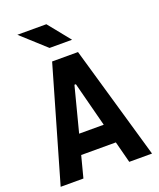

<svg xmlns="http://www.w3.org/2000/svg" viewBox="-163 -1005 912 1103"><g transform="rotate(-20 293.0 -453.0)"><path d="M13.7 0H152.8L187 -131.3H398.9L433.1 0H572.3L372.1 -693.4H213.9ZM217.8 -250.5 288.6 -523.9H297.4L368.2 -250.5ZM226.6 -771.5H364.3L255.9 -905.8H78.6Z"/></g></svg>

Font: Cascadia Mono NF
Style: Bold
Weight: 700
Monospace: yes
Designer: Aaron Bell
Foundry: Saja Typeworks
Version: Version 2404.023